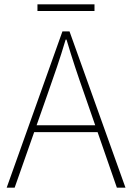

<svg xmlns="http://www.w3.org/2000/svg" viewBox="-20 -872 614 892"><path d="M11 0H48L201 -435C232 -523 258 -597 285 -688H289C316 -597 341 -523 372 -435L523 0H563L303 -726H270ZM123 -258H447V-290H123ZM154 -821H419V-852H154Z"/></svg>

Font: Source Han Sans JP VF
Style: Regular
Weight: 250
Designer: Ryoko NISHIZUKA 西塚涼子 (kana, bopomofo & ideographs); Paul D. Hunt (Latin, Greek & Cyrillic); Sandoll Communications 산돌커뮤니
Foundry: Adobe
Version: Version 2.004;hotconv 1.0.118;makeotfexe 2.5.65603